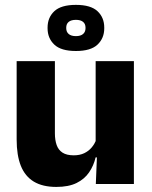

<svg xmlns="http://www.w3.org/2000/svg" viewBox="-20 -736 606 768"><path d="M199.6 -491.4V-202.7Q199.6 -175.7 206.6 -155.9Q213.6 -136.1 230.1 -125.4Q246.7 -114.7 275 -114.7Q299.1 -114.7 316.9 -123.2Q334.6 -131.7 346.7 -146.1Q358.9 -160.5 365 -177.9L388.7 -106.4H362.5Q354.7 -73.5 336.4 -46.6Q318.1 -19.7 286.3 -4Q254.5 11.7 205.1 11.7Q150.6 11.7 115.3 -9.5Q80.1 -30.8 63.3 -72.9Q46.6 -115 46.6 -178.1V-491.4ZM515.6 -491.4V0H363.3L368.3 -122.9L362.6 -137.2V-491.4ZM170.3 -622.7V-625.7Q170.3 -665.9 197.3 -691.2Q224.3 -716.5 283.7 -716.5Q343 -716.5 370 -691.2Q397 -665.9 397 -625.7V-622.7Q397 -583.1 370 -557.5Q343 -532 283.7 -532Q224.3 -532 197.3 -557.5Q170.3 -583.1 170.3 -622.7ZM244.9 -623.5Q244.9 -608.4 254.8 -600Q264.6 -591.5 283.7 -591.5Q302.5 -591.5 312.3 -600Q322.1 -608.4 322.1 -623.5V-625.3Q322.1 -640.4 312.3 -648.5Q302.5 -656.6 283.7 -656.6Q264.6 -656.6 254.8 -648.5Q244.9 -640.4 244.9 -625.3Z"/></svg>

Font: Anek Latin Medium
Style: Regular
Weight: 500
Designer: Yesha Goshar
Foundry: Ek Type
Version: Version 1.003